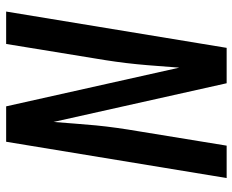

<svg xmlns="http://www.w3.org/2000/svg" viewBox="-88 -688 775 640"><g transform="rotate(-90 300.0 -367.5)"><path d="M27 0 148 -735H266L395 -158Q398 -193 400.5 -228.5Q403 -264 406.5 -299.5Q410 -335 415 -370.5Q420 -406 426 -441L474 -735H582L461 0H343L214 -577Q211 -542 208.5 -506.5Q206 -471 202.5 -435.5Q199 -400 194 -364.5Q189 -329 183 -294L135 0Z"/></g></svg>

Font: Iosevka SmBd Ex Obl
Style: Regular
Weight: 600
Width: 7
Italic angle: -9°
Monospace: yes
Designer: Belleve Invis
Foundry: Belleve Invis
Version: Version 32.5.0; ttfautohint (v1.8.4)